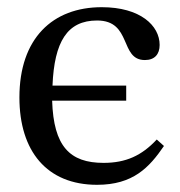

<svg xmlns="http://www.w3.org/2000/svg" viewBox="-20 -505 500 534"><path d="M250 9C350 9 395 -39 436 -99L416 -117C374 -72 330 -52 268 -52C174 -52 129 -98 125 -225H331V-267H126C131 -389 167 -448 250 -448C348 -448 312 -338 383 -338C410 -338 424 -354 424 -380C424 -434 370 -485 263 -485C126 -485 34 -398 34 -234C34 -85 110 9 250 9Z"/></svg>

Font: STIX Two Text
Style: Regular
Weight: 400
Designer: Ross Mills, John Hudson & Paul Hanslow, Tiro Typeworks Ltd; with prior portions MicroPress Inc., and Coen Hoffman.
Foundry: Tiro Typeworks Ltd
Version: Version 2.13 b171